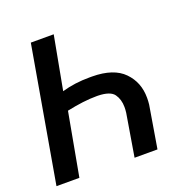

<svg xmlns="http://www.w3.org/2000/svg" viewBox="-127 -831 929 950"><g transform="rotate(-20 337.5 -355.5)"><path d="M131.8 0 192.4 -331.5C252.4 -344.2 304.2 -350.6 348.1 -350.6C351.1 -350.6 354.5 -350.6 357.4 -350.6C399.9 -349.6 428.2 -339.8 441.4 -321.3C454.6 -302.7 461.4 -279.8 461.4 -252.9C461.4 -243.7 460.9 -233.9 459.5 -223.1L422.4 0H543L580.1 -222.7C581.5 -234.9 582 -246.6 582 -257.8C582 -312.5 564.5 -357.4 528.8 -394C493.2 -430.7 437.5 -449.2 362.8 -449.7C357.9 -449.7 353.5 -449.7 348.6 -449.7C296.9 -449.7 248.5 -443.4 203.1 -430.2L255.4 -710.9H134.8L11.2 0Z"/></g></svg>

Font: Roboto Medium
Style: Italic
Weight: 500
Italic angle: -12°
Designer: Google
Version: Version 2.137; 2017